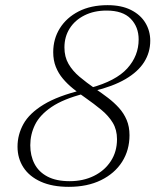

<svg xmlns="http://www.w3.org/2000/svg" viewBox="-20 -715 606 745"><path d="M343 -361.5 331 -374Q430 -401 474 -449.8Q518 -498.5 518 -562Q518 -610.5 487.2 -642.2Q456.5 -674 393.5 -674Q345 -674 308 -655.5Q271 -637 250.5 -604.8Q230 -572.5 230 -531Q230 -494.5 245.8 -467.2Q261.5 -440 288.5 -417.2Q315.5 -394.5 349.5 -371Q375 -353.5 398.8 -335.5Q422.5 -317.5 441.5 -296.5Q460.5 -275.5 471.5 -249.5Q482.5 -223.5 482.5 -190.5Q482.5 -132.5 453.8 -87.2Q425 -42 372 -16Q319 10 247 10Q183 10 138.5 -10Q94 -30 71 -65.2Q48 -100.5 48 -146Q48 -192.5 71 -234Q94 -275.5 149.2 -309.2Q204.5 -343 300 -366L306 -351.5Q226 -331 180.2 -300Q134.5 -269 116 -231.2Q97.5 -193.5 97.5 -151.5Q97.5 -111 113.8 -79.5Q130 -48 164 -30Q198 -12 250.5 -12Q303 -12 344.5 -32.5Q386 -53 410 -89.8Q434 -126.5 434 -175Q434 -211.5 417.5 -238.8Q401 -266 373 -289Q345 -312 311.5 -335.5Q286 -353 263.8 -371Q241.5 -389 224 -409.8Q206.5 -430.5 196.5 -455.8Q186.5 -481 186.5 -512.5Q186.5 -564 212.2 -605.2Q238 -646.5 285.2 -670.8Q332.5 -695 397.5 -695Q451.5 -695 488.5 -676.2Q525.5 -657.5 544.2 -626.2Q563 -595 563 -557Q563 -511.5 539.2 -474Q515.5 -436.5 466.8 -408Q418 -379.5 343 -361.5Z"/></svg>

Font: Newsreader 36pt Light
Style: Italic
Weight: 300
Italic angle: -17°
Designer: Hugues Gentile
Foundry: Production Type
Version: Version 1.003